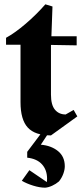

<svg xmlns="http://www.w3.org/2000/svg" viewBox="-20 -618 378 889"><path d="M338 -79 216 9Q142 9 108.5 -27.5Q75 -64 75 -145V-411H8V-443Q50 -466 99.5 -508.5Q149 -551 190 -598L223 -588L218 -450H335V-408L216 -410V-180Q216 -132 234.5 -110Q253 -88 284 -88L321 -109ZM280 152Q280 168 273 187Q266 206 253 222Q239 234 221.5 242Q204 250 189 251Q164 251 133.5 241.5Q103 232 81 219L116 170L197 225Q198 220 198 210Q198 169 174.5 143Q151 117 106 112V85L176 -8L210 -10L169 52Q217 56 248.5 81.5Q280 107 280 152Z"/></svg>

Font: Rakkas
Style: Regular
Weight: 400
Designer: Zeynep Akay
Foundry: Zeynep Akay
Version: Version 2.000